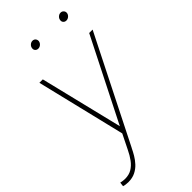

<svg xmlns="http://www.w3.org/2000/svg" viewBox="-307 -788 1069 1069"><g transform="rotate(-45 227.5 -253.5)"><path d="M187 -667Q175.8 -667 168.9 -674.8Q162.1 -682.6 164.1 -693.8Q165.5 -705.1 174.6 -713.1Q183.6 -721.2 194.8 -721.2Q206.1 -721.2 212.9 -713.1Q219.7 -705.1 218.3 -693.8Q216.3 -682.6 207.3 -674.8Q198.2 -667 187 -667ZM408.2 -667Q397 -667 390.1 -674.8Q383.3 -682.6 385.3 -693.8Q386.7 -705.1 395.8 -713.1Q404.8 -721.2 416 -721.2Q427.2 -721.2 434.3 -713.1Q441.4 -705.1 439.9 -693.8Q438 -682.6 428.7 -674.8Q419.4 -667 408.2 -667ZM448.7 -528.3H475.6L165.5 87.9Q164.1 90.8 162.1 94.2Q153.8 111.8 141.8 132.1Q129.9 152.3 112.8 170.9Q95.7 189.5 72 201.4Q48.3 213.4 15.6 213.4Q7.8 213.4 -3.7 211.9Q-15.1 210.4 -21 208L-18.1 183.1Q-10.3 185.1 0.2 186.3Q10.7 187.5 15.6 187.5Q46.9 187.5 69.3 174.1Q91.8 160.6 109.1 137.2Q126.5 113.8 141.1 83L183.6 -2.9L56.6 -528.3H83.5L202.6 -40.5L207.5 -50.8Z"/></g></svg>

Font: Robert Sans Thin
Style: Italic
Weight: 100
Italic angle: -8°
Designer: Christian Robertson (extended by Adam Twardoch)
Foundry: Google
Version: Version 12.135;April 2, 2019;FontCreator 11.5.0.2425 64-bit;